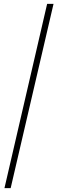

<svg xmlns="http://www.w3.org/2000/svg" viewBox="-20 -760 298 990"><path d="M3 210 223 -740H256L35 210Z"/></svg>

Font: Georama SemiCondensed ExtraLight
Style: Regular
Weight: 200
Width: 4
Designer: Jean-Baptiste Levee
Foundry: Production Type
Version: Version 1.000